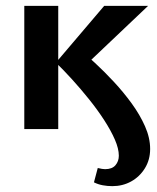

<svg xmlns="http://www.w3.org/2000/svg" viewBox="-20 -441 536 656"><path d="M364 195Q347 195 331 192Q315 189 301 182L314 133Q330 137 339 137Q363 137 374.5 123.5Q386 110 386 91Q386 67 372.5 36Q359 5 336 -30.5Q313 -66 284.5 -101.5Q256 -137 226.5 -169.5Q197 -202 171 -227L336 -421H486L250 -197V-274Q273 -255 304.5 -226Q336 -197 369 -161.5Q402 -126 430 -87.5Q458 -49 475.5 -9.5Q493 30 493 68Q493 105 475 134Q457 163 428 179Q399 195 364 195ZM63 0V-421H179V0Z"/></svg>

Font: Ysabeau
Style: Bold
Weight: 700
Designer: Christian Thalmann (Catharsis Fonts)
Version: Version 2.000;gftools[0.9.27.dev2+g8671c4b]